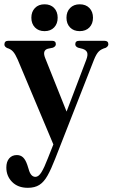

<svg xmlns="http://www.w3.org/2000/svg" viewBox="-24 -629 524 894"><path d="M198.5 109 224.5 43.5 58 -352.5Q47.5 -376.5 37 -388.5Q26.5 -400.5 9 -405.5Q-3.5 -412 -3.5 -421.5Q-3.5 -439 14 -439H219.5Q236 -439 236 -423Q236 -413 222.5 -407L198.5 -402Q172 -394 186.5 -358.5L286 -109.5L378 -351.5Q386 -373 381.8 -384.5Q377.5 -396 361 -401.5L339.5 -407Q326.5 -412.5 326.5 -423Q326.5 -439 344.5 -439H462.5Q480.5 -439 480.5 -423Q480.5 -413.5 468.5 -406.5Q447 -400.5 435.8 -389.2Q424.5 -378 413.5 -350.5L233 110Q214 159 197.2 188.8Q180.5 218.5 159.2 232Q138 245.5 105.5 245.5Q59.5 245.5 32.5 218.2Q5.5 191 5.5 151Q5.5 124 18.8 108.5Q32 93 54.5 93Q71.5 93 83 103.5Q94.5 114 103 138.5L109.5 159Q119 194.5 141 194.5Q155.5 194.5 168.8 173.2Q182 152 198.5 109ZM183.5 -484Q155.5 -484 138.8 -501.2Q122 -518.5 122 -546.5Q122 -574.5 138.8 -591.8Q155.5 -609 183.5 -609Q211.5 -609 228 -591.8Q244.5 -574.5 244.5 -546.5Q244.5 -518.5 228 -501.2Q211.5 -484 183.5 -484ZM347 -484Q319 -484 302.2 -501.2Q285.5 -518.5 285.5 -546.5Q285.5 -574.5 302.5 -591.8Q319.5 -609 347 -609Q375.5 -609 392.2 -591.8Q409 -574.5 409 -546.5Q409 -518.5 392.2 -501.2Q375.5 -484 347 -484Z"/></svg>

Font: Fraunces 144pt Soft SemiBold
Style: Regular
Weight: 600
Version: Version 1.000;[b76b70a41]